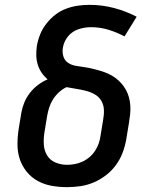

<svg xmlns="http://www.w3.org/2000/svg" viewBox="-20 -763 640 791"><path d="M256 8Q224 8 193 2.5Q162 -3 135.5 -17.5Q109 -32 90 -55.5Q71 -79 61.5 -107.5Q52 -136 52 -168Q52 -200 57 -232L68 -299Q72 -321 80.5 -341.5Q89 -362 103.5 -380.5Q118 -399 136.5 -413Q155 -427 176 -436Q162 -448 151.5 -463.5Q141 -479 135.5 -497Q130 -515 129.5 -534.5Q129 -554 132 -574Q136 -598 145.5 -621.5Q155 -645 171 -665.5Q187 -686 207.5 -702Q228 -718 252 -727Q276 -736 300.5 -739.5Q325 -743 349 -743Q401 -743 450 -730Q499 -717 543 -694L493 -613Q461 -630 426.5 -640.5Q392 -651 355 -651Q342 -651 329.5 -649Q317 -647 304.5 -643Q292 -639 280.5 -631.5Q269 -624 260.5 -613.5Q252 -603 246.5 -591Q241 -579 239 -566Q236 -548 241 -531Q246 -514 260 -504.5Q274 -495 291.5 -492Q309 -489 326.5 -486.5Q344 -484 361 -480Q378 -476 394.5 -471Q411 -466 426.5 -459Q442 -452 455.5 -442Q469 -432 480 -419.5Q491 -407 499 -392.5Q507 -378 511.5 -361Q516 -344 517 -326.5Q518 -309 516 -291Q514 -273 511 -255L500 -188Q495 -160 485 -133.5Q475 -107 457.5 -83Q440 -59 416.5 -41Q393 -23 366 -11.5Q339 0 311 4Q283 8 256 8ZM256 -84Q272 -84 288 -87Q304 -90 319.5 -97Q335 -104 348.5 -115.5Q362 -127 371.5 -141.5Q381 -156 386.5 -171.5Q392 -187 394 -203L405 -270Q409 -291 408 -311.5Q407 -332 397 -348.5Q387 -365 370 -374.5Q353 -384 333.5 -389Q314 -394 294 -397Q274 -400 254 -404Q237 -396 222.5 -382.5Q208 -369 198 -353Q188 -337 182.5 -319.5Q177 -302 174 -284L163 -217Q159 -192 160.5 -167.5Q162 -143 174 -123Q186 -103 208.5 -93.5Q231 -84 256 -84Z"/></svg>

Font: Iosevka Curly SmBdEx
Style: Italic
Weight: 600
Width: 7
Italic angle: -9°
Monospace: yes
Designer: Belleve Invis
Foundry: Belleve Invis
Version: Version 11.1.0; ttfautohint (v1.8.3)